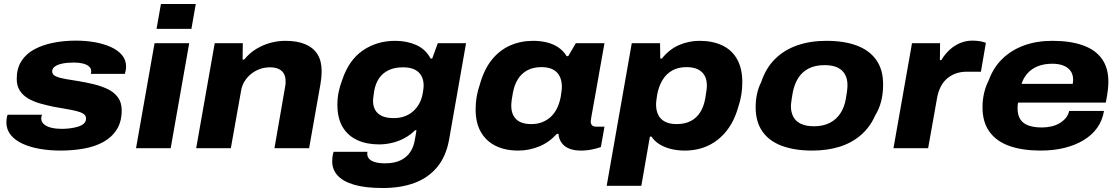

<svg xmlns="http://www.w3.org/2000/svg" viewBox="-20 -744 5619 964"><path d="M283 12Q229 12 180 3.5Q131 -5 93 -22.5Q55 -40 33.5 -67Q12 -94 12 -130Q12 -139 13.5 -149Q15 -159 18 -168H191Q189 -163 188 -158.5Q187 -154 187 -150Q187 -132 201 -120Q215 -108 238.5 -102.5Q262 -97 290 -97Q309 -97 330 -99.5Q351 -102 370 -107.5Q389 -113 400.5 -123Q412 -133 412 -149Q412 -164 399 -172.5Q386 -181 363.5 -186.5Q341 -192 311.5 -197Q282 -202 249 -208Q215 -215 181.5 -224.5Q148 -234 121.5 -249.5Q95 -265 79.5 -289Q64 -313 64 -348Q64 -400 87 -436.5Q110 -473 151 -495.5Q192 -518 246 -529Q300 -540 361 -540Q411 -540 456 -532Q501 -524 536.5 -508Q572 -492 592.5 -467.5Q613 -443 613 -410Q613 -400 611 -389.5Q609 -379 607 -373H436Q437 -378 437.5 -381Q438 -384 438 -386Q438 -401 426 -411Q414 -421 394.5 -425.5Q375 -430 351 -430Q336 -430 317.5 -428.5Q299 -427 281.5 -422Q264 -417 253 -408Q242 -399 242 -385Q242 -369 261 -360.5Q280 -352 311 -347Q342 -342 378 -336Q414 -330 451 -321Q488 -312 520 -297Q552 -282 571.5 -256Q591 -230 591 -190Q591 -133 566.5 -94Q542 -55 499.5 -31.5Q457 -8 401.5 2Q346 12 283 12Z M766 -599 788 -724H963L941 -599ZM663 0 756 -527H930L837 0Z M965 0 1058 -527H1199L1198 -445H1206Q1233 -478 1267 -498.5Q1301 -519 1338 -529Q1375 -539 1412 -539Q1472 -539 1512.5 -522Q1553 -505 1574 -471.5Q1595 -438 1595 -386Q1595 -371 1593.5 -355.5Q1592 -340 1589 -322L1532 0H1358L1411 -305Q1413 -313 1413.5 -321Q1414 -329 1414 -335Q1414 -359 1405 -374.5Q1396 -390 1378.5 -398Q1361 -406 1336 -406Q1309 -406 1285 -397.5Q1261 -389 1241 -373Q1221 -357 1207.5 -335Q1194 -313 1190 -286L1139 0Z M1903 200Q1814 200 1758 183.5Q1702 167 1675 137Q1648 107 1648 67Q1648 59 1649 46Q1650 33 1655 18H1825Q1824 21 1824 23.5Q1824 26 1824 29Q1824 43 1833.5 53.5Q1843 64 1863 70Q1883 76 1913 76Q1961 76 1992 60.5Q2023 45 2040 19Q2057 -7 2062 -38Q2065 -52 2067 -65Q2069 -78 2071 -90H2064Q2040 -66 2010 -50Q1980 -34 1947.5 -26.5Q1915 -19 1883 -19Q1821 -19 1774 -40.5Q1727 -62 1700.5 -106Q1674 -150 1674 -218Q1674 -252 1680.5 -283Q1687 -314 1698 -342Q1731 -442 1801.5 -490.5Q1872 -539 1964 -539Q2023 -539 2070 -518Q2117 -497 2142 -450H2150L2178 -527H2320L2235 -44Q2220 41 2175 95Q2130 149 2061 174.5Q1992 200 1903 200ZM1957 -151Q1987 -151 2011.5 -160Q2036 -169 2054.5 -185.5Q2073 -202 2085 -224Q2097 -246 2102 -273Q2104 -284 2105 -291.5Q2106 -299 2106.5 -305Q2107 -311 2107 -315Q2107 -343 2095.5 -363.5Q2084 -384 2061.5 -395Q2039 -406 2003 -406Q1962 -406 1932 -392Q1902 -378 1884 -352Q1866 -326 1859 -289Q1857 -273 1855.5 -263.5Q1854 -254 1853.5 -248.5Q1853 -243 1853 -237Q1853 -211 1864 -191.5Q1875 -172 1898 -161.5Q1921 -151 1957 -151Z M2582 12Q2517 12 2469 -11.5Q2421 -35 2394.5 -81Q2368 -127 2368 -195Q2368 -229 2373.5 -260Q2379 -291 2389 -319Q2410 -395 2449 -443.5Q2488 -492 2541 -515.5Q2594 -539 2657 -539Q2692 -539 2724 -531.5Q2756 -524 2782 -507Q2808 -490 2825 -462H2833L2871 -527H3015L2993 -404Q2987 -369 2980.5 -332.5Q2974 -296 2968 -262.5Q2962 -229 2957 -201.5Q2952 -174 2949 -156.5Q2946 -139 2946 -135Q2946 -121 2953 -114.5Q2960 -108 2973 -108H3015L2997 -6Q2982 0 2954.5 6Q2927 12 2897 12Q2862 12 2837.5 2Q2813 -8 2800 -27Q2793 -36 2789 -47.5Q2785 -59 2784 -72H2776Q2737 -29 2686.5 -8.5Q2636 12 2582 12ZM2648 -121Q2679 -121 2703.5 -131Q2728 -141 2746.5 -158.5Q2765 -176 2777 -201Q2789 -226 2795 -256Q2797 -271 2798.5 -280Q2800 -289 2800.5 -296Q2801 -303 2801 -308Q2801 -339 2790 -361Q2779 -383 2756.5 -395Q2734 -407 2699 -407Q2657 -407 2627.5 -391Q2598 -375 2580 -346Q2562 -317 2555 -277Q2551 -257 2549.5 -245Q2548 -233 2547.5 -226Q2547 -219 2547 -213Q2547 -170 2571.5 -145.5Q2596 -121 2648 -121Z M3026 189 3152 -527H3294L3295 -450H3303Q3342 -498 3391 -518.5Q3440 -539 3492 -539Q3558 -539 3606.5 -516Q3655 -493 3681 -446.5Q3707 -400 3707 -331Q3707 -299 3702 -268Q3697 -237 3687 -208Q3667 -136 3628 -87Q3589 -38 3536 -13Q3483 12 3418 12Q3383 12 3351 4.5Q3319 -3 3293 -18.5Q3267 -34 3251 -58H3243L3200 189ZM3377 -121Q3419 -121 3448.5 -136.5Q3478 -152 3496 -181Q3514 -210 3521 -250Q3524 -270 3526 -282Q3528 -294 3528.5 -301.5Q3529 -309 3529 -315Q3529 -344 3518 -364Q3507 -384 3484.5 -395.5Q3462 -407 3427 -407Q3385 -407 3355 -390Q3325 -373 3306.5 -342.5Q3288 -312 3280 -271Q3278 -257 3276.5 -247.5Q3275 -238 3274.5 -231.5Q3274 -225 3274 -219Q3274 -189 3285 -167Q3296 -145 3319 -133Q3342 -121 3377 -121Z M4058 12Q3969 12 3905 -12Q3841 -36 3807.5 -84.5Q3774 -133 3774 -206Q3774 -241 3781 -273Q3788 -305 3802 -332Q3825 -402 3871.5 -448Q3918 -494 3983.5 -516.5Q4049 -539 4129 -539Q4219 -539 4282.5 -515Q4346 -491 4380 -442.5Q4414 -394 4414 -320Q4414 -274 4404 -235Q4394 -196 4374 -164Q4348 -105 4302 -65.5Q4256 -26 4194.5 -7Q4133 12 4058 12ZM4067 -110Q4113 -110 4146 -127Q4179 -144 4199.5 -175Q4220 -206 4227 -249Q4231 -271 4232.5 -283.5Q4234 -296 4234.5 -303.5Q4235 -311 4235 -317Q4235 -348 4222.5 -370.5Q4210 -393 4185 -405Q4160 -417 4120 -417Q4074 -417 4041 -400.5Q4008 -384 3988 -352.5Q3968 -321 3960 -278Q3956 -257 3954.5 -244.5Q3953 -232 3952 -224.5Q3951 -217 3951 -211Q3951 -180 3963.5 -157Q3976 -134 4002 -122Q4028 -110 4067 -110Z M4466 0 4559 -527H4700L4699 -442H4706Q4724 -472 4748 -494Q4772 -516 4801 -528Q4830 -540 4862 -540Q4883 -540 4900.5 -537Q4918 -534 4930 -529L4905 -384H4835Q4802 -384 4776 -374Q4750 -364 4731 -346Q4712 -328 4700.5 -303Q4689 -278 4684 -247L4640 0Z M5205 12Q5114 12 5048.5 -11Q4983 -34 4948 -82.5Q4913 -131 4913 -205Q4913 -243 4921 -277Q4929 -311 4944 -340Q4967 -404 5012 -448Q5057 -492 5120.5 -515.5Q5184 -539 5263 -539Q5354 -539 5417 -516.5Q5480 -494 5512.5 -448.5Q5545 -403 5545 -333Q5545 -317 5542.5 -293.5Q5540 -270 5532 -229H5092Q5090 -222 5089.5 -214.5Q5089 -207 5089 -200Q5089 -167 5102.5 -145.5Q5116 -124 5143.5 -114Q5171 -104 5211 -104Q5237 -104 5260 -109.5Q5283 -115 5301 -126Q5319 -137 5331.5 -152Q5344 -167 5348 -187H5523Q5515 -139 5489 -102.5Q5463 -66 5421 -40.5Q5379 -15 5324.5 -1.5Q5270 12 5205 12ZM5109 -323H5366Q5367 -329 5367.5 -334.5Q5368 -340 5368 -344Q5368 -370 5355 -388Q5342 -406 5318.5 -415Q5295 -424 5264 -424Q5222 -424 5191 -411.5Q5160 -399 5139.5 -376.5Q5119 -354 5109 -323Z"/></svg>

Font: Archivo SemiExpanded ExtraBold
Style: Italic
Weight: 800
Width: 6
Italic angle: -10°
Designer: Hector Gatti
Foundry: Omnibus-Type
Version: Version 2.001